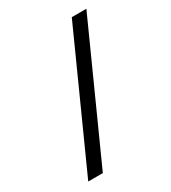

<svg xmlns="http://www.w3.org/2000/svg" viewBox="-144 -641 641 718"><g transform="rotate(-30 176.0 -281.5)"><path d="M25 0 279 -563H342L88 0Z"/></g></svg>

Font: Darker Grotesque Light Medium
Style: Regular
Weight: 500
Version: Version 1.000;gftools[0.9.28]